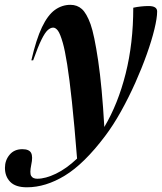

<svg xmlns="http://www.w3.org/2000/svg" viewBox="-108 -544 671 796"><path d="M29.5 -294H22Q42 -381 66 -431.2Q90 -481.5 119.5 -502.8Q149 -524 184 -524Q212 -524 231.5 -506.5Q251 -489 267.5 -443.5Q283 -400 299 -292.2Q315 -184.5 324.5 -17.5Q381.5 -113.5 413 -239Q444.5 -364.5 444.5 -512Q460 -515.5 476.5 -517.2Q493 -519 508 -519Q543.5 -519 543.5 -496.5Q543.5 -469.5 532.2 -423Q521 -376.5 500.5 -319Q480 -261.5 452.8 -200.5Q425.5 -139.5 393.5 -82Q361.5 -24.5 327 21Q241 135 161.2 183.8Q81.5 232.5 3.5 232.5Q-43.5 232.5 -65.5 210Q-87.5 187.5 -87.5 152Q-87.5 120.5 -68.2 97.5Q-49 74.5 -15.5 74.5Q13 74.5 21 90Q29 105.5 21.5 139.5Q14.5 173.5 21.2 185.2Q28 197 46.5 197Q80.5 197 123.8 176.2Q167 155.5 211.5 113.5Q200.5 -26 190.2 -122Q180 -218 170.5 -277.2Q161 -336.5 152.5 -366Q141.5 -404.5 132 -417Q122.5 -429.5 112.5 -429.5Q101.5 -429.5 90 -419.2Q78.5 -409 64 -379.8Q49.5 -350.5 29.5 -294Z"/></svg>

Font: Newsreader Display SemiBold
Style: Italic
Weight: 600
Italic angle: -17°
Designer: Hugues Gentile
Foundry: Production Type
Version: Version 1.001